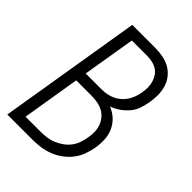

<svg xmlns="http://www.w3.org/2000/svg" viewBox="-215 -832 930 930"><g transform="rotate(45 250.0 -367.5)"><path d="M10 0 131 -735H288Q315 -735 341.5 -730Q368 -725 390 -712.5Q412 -700 428 -680Q444 -660 451.5 -635.5Q459 -611 459.5 -584Q460 -557 455 -530Q451 -506 443 -482Q435 -458 418.5 -438Q402 -418 380.5 -403Q359 -388 334 -379Q362 -368 382.5 -349Q403 -330 415 -304Q427 -278 428.5 -248Q430 -218 425 -188Q420 -161 410.5 -135Q401 -109 383.5 -86Q366 -63 342 -45.5Q318 -28 292 -18Q266 -8 239 -4Q212 0 186 0ZM138 -409H246Q263 -409 280.5 -412Q298 -415 315 -422.5Q332 -430 346.5 -442.5Q361 -455 371 -470.5Q381 -486 387 -503Q393 -520 396 -538Q399 -556 399 -574Q399 -592 394 -609Q389 -626 379.5 -640Q370 -654 356 -663Q342 -672 324 -676Q306 -680 288 -680H183ZM80 -55H186Q206 -55 226.5 -58Q247 -61 266 -69Q285 -77 303.5 -90Q322 -103 335 -120.5Q348 -138 355 -158Q362 -178 365 -198Q369 -219 368.5 -240Q368 -261 361 -279.5Q354 -298 341.5 -313Q329 -328 311.5 -337Q294 -346 273.5 -349.5Q253 -353 232 -353H129Z"/></g></svg>

Font: Iosevka Light Oblique
Style: Regular
Weight: 300
Italic angle: -9°
Monospace: yes
Designer: Belleve Invis
Foundry: Belleve Invis
Version: Version 32.5.0; ttfautohint (v1.8.4)